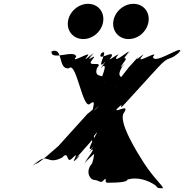

<svg xmlns="http://www.w3.org/2000/svg" viewBox="-20 -955 975 1003"><path d="M440 -935C389 -935 342 -894 335 -843C328 -792 364 -751 415 -751C466 -751 512 -792 519 -843C526 -894 491 -935 440 -935ZM677 -935C626 -935 579 -894 572 -843C565 -792 601 -751 652 -751C703 -751 749 -792 756 -843C763 -894 728 -935 677 -935ZM731 -105C704 -147 590 -325 629 -368C662 -421 562 -352 595 -393C631 -438 553 -349 595 -390C640 -435 586 -362 634 -415C673 -458 762 -555 801 -598C873 -677 854 -625 923 -687C965 -726 882 -646 921 -689C927 -717 785 -615 779 -658C818 -701 683 -614 720 -658C755 -700 667 -614 705 -661L648 -598C665 -616 561 -492 590 -512C629 -555 557 -467 593 -512C646 -576 575 -532 619 -608C658 -651 586 -575 621 -621C666 -679 600 -623 649 -676C688 -719 608 -635 647 -678C676 -712 568 -615 589 -658C628 -701 523 -615 562 -658C584 -701 479 -626 510 -678C549 -721 469 -633 508 -676C555 -709 482 -596 519 -621C558 -664 479 -567 518 -610C553 -622 475 -495 519 -517C558 -560 482 -475 521 -518C556 -583 463 -532 487 -600C526 -643 425 -598 462 -643C500 -689 416 -617 459 -664C498 -707 417 -623 456 -666C493 -705 400 -615 434 -658C473 -701 339 -615 378 -658C373 -701 238 -631 250 -689C289 -732 209 -643 248 -686C314 -714 279 -590 340 -598C379 -641 413 -371 452 -414C497 -448 438 -345 483 -390C525 -431 447 -348 483 -393C517 -434 414 -335 445 -369L284 -191C291 -199 159 -76 166 -104C205 -147 124 -62 166 -101C234 -163 221 -89 305 -132C344 -175 322 -89 361 -132C405 -175 339 -83 379 -124C420 -166 344 -82 383 -125C422 -172 350 -98 393 -146C432 -189 391 -145 430 -188C489 -253 433 -200 485 -262C522 -307 440 -222 482 -262C509 -288 422 -162 457 -178C496 -221 417 -127 456 -170C493 -195 400 -81 429 -115C468 -158 392 -69 431 -112C480 -165 511 -177 503 -177C478 -177 503 -176 489 -160C493 -144 519 -133 530 -140C532 -156 532 -159 516 -159C491 -169 486 -196 486 -198C484 -182 485 -192 475 -208C469 -253 468 -291 440 -311C416 -311 415 -311 439 -266C471 -204 483 -166 461 -101C423 -59 450 -15 474 -15C501 -11 505 2 517 -9C531 -24 534 -23 532 -9C532 3 546 -1 568 -1C584 -1 644 -2 646 -17C694 -32 754 -15 794 15C804 30 807 28 832 28C828 12 782 -26 731 -105Z"/></svg>

Font: Hussar Przerywany
Style: Obl
Weight: 400
Foundry: Cannot Into Space Fonts
Version: Version 0.982